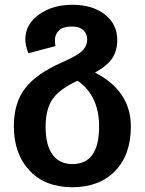

<svg xmlns="http://www.w3.org/2000/svg" viewBox="-20 -564 607 804"><path d="M378 -260Q528 -183 528 -34Q528 84 462 152Q396 220 283 220Q169 220 103.5 150Q38 80 38 -36Q38 -133 85.5 -194.5Q133 -256 238 -302Q304 -331 324.5 -351Q345 -371 345 -400Q345 -423 328.5 -438Q312 -453 280 -453Q245 -453 227.5 -437Q210 -421 210 -396Q210 -385 212 -371L99 -341Q86 -374 86 -399Q86 -462 143 -503Q200 -544 283 -544Q368 -544 419.5 -503Q471 -462 471 -397Q471 -353 451 -321.5Q431 -290 378 -260ZM283 123Q395 123 395 -34Q395 -163 305 -226Q227 -190 199 -147.5Q171 -105 171 -33Q171 44 200 83.5Q229 123 283 123Z"/></svg>

Font: FiraGO Medium
Style: Regular
Weight: 500
Designer: bBox Type
Foundry: bBox Type GmbH
Version: Version 1.001;PS 001.001;hotconv 1.0.88;makeotf.lib2.5.64775